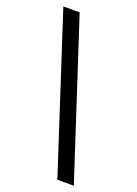

<svg xmlns="http://www.w3.org/2000/svg" viewBox="-136 -758 583 815"><g transform="rotate(20 155.5 -350.0)"><path d="M4 -700H77.8L306.1 0H231.8Z"/></g></svg>

Font: Myanmar KatKuu
Style: Regular
Weight: 400
Designer: Khon Soe Zaw Thu
Foundry: MPUA
Version: Version 1.00 September 13, 2016, initial release